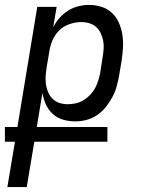

<svg xmlns="http://www.w3.org/2000/svg" viewBox="-58 -548 578 783"><path d="M-28 215 3 30H-38V-30H13L94 -520H173L159 -437Q169 -457 184.5 -474.5Q200 -492 219.5 -504.5Q239 -517 261.5 -522.5Q284 -528 305 -528Q332 -528 356.5 -520Q381 -512 399 -495Q417 -478 427 -455Q437 -432 441 -406.5Q445 -381 443.5 -354Q442 -327 438 -301L428 -241Q424 -219 418 -196.5Q412 -174 400.5 -152.5Q389 -131 374 -112Q359 -93 338.5 -79Q318 -65 295 -59Q272 -53 249 -53Q223 -53 199 -60Q175 -67 157 -83.5Q139 -100 129 -122.5Q119 -145 115 -169L92 -30H380V30H82L51 215ZM218 -123Q234 -123 250.5 -126.5Q267 -130 282 -139Q297 -148 309.5 -161Q322 -174 330 -189Q338 -204 343 -220.5Q348 -237 351 -253L360 -312Q363 -329 364.5 -346.5Q366 -364 363 -380.5Q360 -397 353 -412Q346 -427 334.5 -437.5Q323 -448 307 -453Q291 -458 274 -458Q251 -458 226.5 -450Q202 -442 184 -424.5Q166 -407 156 -383.5Q146 -360 143 -337L133 -278Q130 -260 128.5 -242Q127 -224 129 -207Q131 -190 137.5 -174Q144 -158 155.5 -146Q167 -134 183.5 -128.5Q200 -123 218 -123Z"/></svg>

Font: Iosevka Term Curly Oblique
Style: Regular
Weight: 400
Italic angle: -9°
Designer: Belleve Invis
Foundry: Belleve Invis
Version: Version 32.3.0